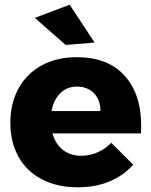

<svg xmlns="http://www.w3.org/2000/svg" viewBox="-20 -790 643 816"><path d="M580 -255Q580 -234 579 -223H203Q216 -177 248 -152.5Q280 -128 326 -128Q361 -128 393.5 -142Q426 -156 453 -183L546 -90Q504 -43 444.5 -18.5Q385 6 310 6Q223 6 158 -28Q93 -62 58.5 -124Q24 -186 24 -268Q24 -351 59 -414.5Q94 -478 158 -512.5Q222 -547 306 -547Q438 -547 509 -469Q580 -391 580 -255ZM407 -318Q407 -365 379.5 -393.5Q352 -422 307 -422Q265 -422 236.5 -394Q208 -366 199 -318ZM276 -770 382 -609 259 -599 128 -714Z"/></svg>

Font: Montserrat arm2
Style: Bold
Weight: 700
Designer: Julieta Ulanovsky
Foundry: Julieta Ulanovsky
Version: Version 6.000